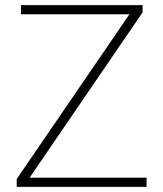

<svg xmlns="http://www.w3.org/2000/svg" viewBox="-20 -731 638 751"><path d="M553.2 -36.1V0H59.1V-36.1ZM537.6 -682.6 71.3 0H45.4V-30.8L510.7 -710.9H537.6ZM519.5 -710.9V-675.3H62V-710.9Z"/></svg>

Font: Roboto ExtraLight
Style: Regular
Weight: 250
Designer: Christian Robertson
Foundry: Google
Version: Version 3.009; 2024